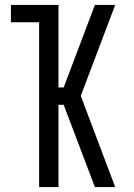

<svg xmlns="http://www.w3.org/2000/svg" viewBox="-20 -755 540 775"><path d="M138 0V-665H24V-735H216V-402H237L363 -735H445L306 -368L445 0H363L237 -332H216V0Z"/></svg>

Font: Iosevka Term SS14
Style: Regular
Weight: 400
Monospace: yes
Designer: Belleve Invis
Foundry: Belleve Invis
Version: Version 24.1.1; ttfautohint (v1.8.4)